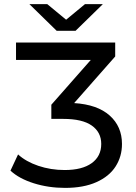

<svg xmlns="http://www.w3.org/2000/svg" viewBox="-20 -907 663 935"><path d="M574 -206Q574 -145 543 -96.5Q512 -48 449.5 -20Q387 8 297 8Q216 8 144.5 -14.5Q73 -37 31 -76L68 -155Q106 -120 166.5 -99.5Q227 -79 295 -79Q380 -79 426.5 -112.5Q473 -146 473 -206Q473 -263 427 -295.5Q381 -328 288 -328H230V-397L422 -615H58V-700H541V-632L341 -405Q454 -398 514 -344.5Q574 -291 574 -206ZM481 -887 348 -757H256L123 -887H210L302 -811L394 -887Z"/></svg>

Font: Montserrat Alternates Medium
Style: Regular
Weight: 500
Designer: Julieta Ulanovsky
Foundry: Julieta Ulanovsky
Version: Version 7.200